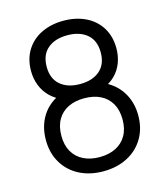

<svg xmlns="http://www.w3.org/2000/svg" viewBox="-112 -822 803 924"><g transform="rotate(-15 290.0 -360.0)"><path d="M289.7 15Q222.3 15 170.2 -11.9Q118.2 -38.8 89.1 -88.1Q60 -137.3 60 -202Q60 -270.7 93 -322.3Q126 -374 191.3 -400.7L190.3 -371.3Q153.8 -385.2 128.4 -410.6Q103 -436 90 -469.6Q77 -503.2 77 -541.3Q77 -600.5 104.2 -644.3Q131.3 -688.2 179.6 -711.6Q227.8 -735 289.7 -735Q351.5 -735 399.8 -711.6Q448 -688.2 475.2 -644.3Q502.3 -600.5 502.3 -541.3Q502.3 -503 489.8 -469.6Q477.2 -436.2 452.1 -410.9Q427 -385.7 390 -371.7L387.3 -400.3Q452.5 -374.2 486.4 -322.2Q520.3 -270.3 520.3 -202Q520.3 -137.3 491 -88.1Q461.7 -38.8 409.3 -11.9Q357 15 289.7 15ZM289.7 -55.7Q335.5 -55.7 369.9 -72.8Q404.3 -89.8 423.3 -122.7Q442.3 -155.5 442.3 -202Q442.3 -249 423.5 -281.9Q404.7 -314.8 370.3 -331.8Q336 -348.7 289.7 -348.7Q243.3 -348.7 209.1 -331.8Q174.8 -314.8 156.1 -281.9Q137.3 -249 137.3 -202Q137.3 -155.5 156.2 -122.7Q175.2 -89.8 209.5 -72.8Q243.8 -55.7 289.7 -55.7ZM289.7 -419.7Q351.5 -419.7 387.9 -451Q424.3 -482.3 424.3 -541.3Q424.3 -600.5 387.9 -631.6Q351.5 -662.7 289.7 -662.7Q227.8 -662.7 191.4 -631.6Q155 -600.5 155 -541.3Q155 -482.3 191.4 -451Q227.8 -419.7 289.7 -419.7Z"/></g></svg>

Font: Hauora
Style: Regular
Weight: 400
Designer: Wayne Shih
Foundry: WCYS
Version: Version 1.001